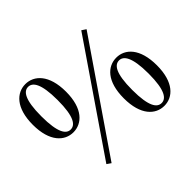

<svg xmlns="http://www.w3.org/2000/svg" viewBox="-164 -996 1276 1276"><g transform="rotate(-45 474.0 -357.5)"><path d="M198 -293C279 -293 354 -360 354 -519C354 -679 279 -746 198 -746C117 -746 42 -679 42 -519C42 -360 117 -293 198 -293ZM198 -319C158 -319 122 -360 122 -519C122 -678 158 -720 198 -720C239 -720 275 -677 275 -519C275 -361 239 -319 198 -319ZM750 10C831 10 905 -57 905 -216C905 -376 831 -443 750 -443C668 -443 594 -376 594 -216C594 -57 668 10 750 10ZM750 -16C709 -16 673 -57 673 -216C673 -375 709 -417 750 -417C790 -417 827 -374 827 -216C827 -57 790 -16 750 -16ZM232 31 744 -716 714 -736 203 11Z"/></g></svg>

Font: Noto Serif SC SemiBold
Style: Regular
Weight: 600
Designer: Ryoko NISHIZUKA 西塚涼子 (kana & ideographs); Frank Grießhammer (Latin, Greek & Cyrillic); Wenlong ZHANG 张文龙 (bopomofo); San
Foundry: Adobe
Version: Version 2.001;hotconv 1.1.0;makeotfexe 2.6.0